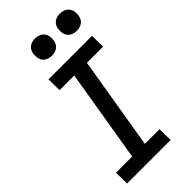

<svg xmlns="http://www.w3.org/2000/svg" viewBox="-291 -1023 1092 1092"><g transform="rotate(-45 255.0 -477.0)"><path d="M28 0 27 -88H157L250 -647H132L131 -735H481L482 -647H352L259 -88H377L378 0ZM440 -816Q424 -816 409 -822Q394 -828 384.5 -840.5Q375 -853 373 -869Q371 -885 373 -902Q375 -913 381 -923.5Q387 -934 396.5 -941Q406 -948 417.5 -951Q429 -954 441 -954Q457 -954 472 -948Q487 -942 496.5 -929.5Q506 -917 508.5 -901Q511 -885 508 -868Q506 -857 500.5 -846.5Q495 -836 485 -829Q475 -822 463.5 -819Q452 -816 440 -816ZM240 -816Q224 -816 209 -822Q194 -828 184.5 -840.5Q175 -853 173 -869Q171 -885 173 -902Q175 -913 181 -923.5Q187 -934 196.5 -941Q206 -948 217.5 -951Q229 -954 241 -954Q257 -954 272 -948Q287 -942 296.5 -929.5Q306 -917 308.5 -901Q311 -885 308 -868Q306 -857 300.5 -846.5Q295 -836 285 -829Q275 -822 263.5 -819Q252 -816 240 -816Z"/></g></svg>

Font: Iosevka SS18 Semibold
Style: Italic
Weight: 600
Italic angle: -9°
Monospace: yes
Designer: Belleve Invis
Foundry: Belleve Invis
Version: Version 25.1.1; ttfautohint (v1.8.4)